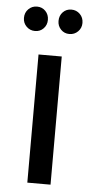

<svg xmlns="http://www.w3.org/2000/svg" viewBox="-53 -758 385 791"><g transform="rotate(5 139.5 -363.0)"><path d="M91 0V-530H187V0ZM210 -625Q189 -625 175 -639.5Q161 -654 161 -675Q161 -697 175 -711.5Q189 -726 210 -726Q231 -726 245.5 -711.5Q260 -697 260 -675Q260 -654 245.5 -639.5Q231 -625 210 -625ZM68 -625Q47 -625 32.5 -639.5Q18 -654 18 -675Q18 -697 32.5 -711.5Q47 -726 68 -726Q89 -726 103 -711.5Q117 -697 117 -675Q117 -654 103 -639.5Q89 -625 68 -625Z"/></g></svg>

Font: Montserrat Thin Medium
Style: Regular
Weight: 500
Version: Version 9.000